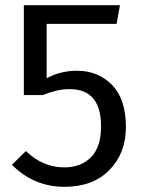

<svg xmlns="http://www.w3.org/2000/svg" viewBox="-20 -709 551 741"><path d="M229 12Q111 12 26 -73L80 -126Q145 -63 228 -63Q292 -63 331 -102Q370 -141 370 -221Q370 -365 249 -365Q223 -365 199.5 -359.5Q176 -354 144 -342H72V-689H443L430 -617H160V-407Q214 -436 277 -436Q359 -436 412.5 -381Q466 -326 466 -219Q466 -118 402.5 -53Q339 12 229 12Z"/></svg>

Font: Trujillo
Style: Regular
Weight: 400
Designer: Fira Sans original fonts by bBox Type GmbH, Carrois Corporate GbR, & Edenspiekermann AG / Changes by Cristiano Sobral
Foundry: Fira Sans original fonts by bBox Type GmbH, Carrois Corporate GbR, & Edenspiekermann AG / Changes by Cristiano Sobral
Version: Version 4.301;October 17, 2021;FontCreator 14.0.0.2814 64-bi